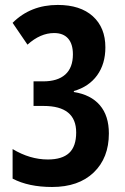

<svg xmlns="http://www.w3.org/2000/svg" viewBox="-20 -744 503 774"><path d="M212.9 -724.1Q303.7 -724.1 354.2 -678.5Q404.8 -632.8 404.8 -553.2Q404.8 -486.3 371.6 -440.4Q338.4 -394.5 277.8 -377V-373Q346.2 -362.3 382.6 -319.8Q418.9 -277.3 418.9 -206.1Q418.9 -107.4 357.9 -48.8Q296.9 9.8 189.9 9.8Q95.2 9.8 30.8 -23.9V-143.1Q100.6 -101.1 172.9 -101.1Q230.5 -101.1 258.8 -127.4Q287.1 -153.8 287.1 -210Q287.1 -316.9 155.8 -316.9H115.2V-416H153.8Q212.4 -416 243.2 -443.6Q273.9 -471.2 273.9 -524.9Q273.9 -566.9 254.4 -588.9Q234.9 -610.8 198.2 -610.8Q142.6 -610.8 90.8 -564L30.8 -651.9Q103 -724.1 212.9 -724.1Z"/></svg>

Font: Open Sans Hebrew Condensed
Style: Bold
Weight: 700
Width: 3
Foundry: Ascender Corporation, Yanek Iontef
Version: Version 2.001;PS 002.001;hotconv 1.0.70;makeotf.lib2.5.58329